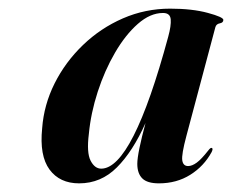

<svg xmlns="http://www.w3.org/2000/svg" viewBox="-20 -733 536 444"><path d="M411 -418.5Q399.5 -375.5 401.5 -362.2Q403.5 -349 415 -349Q424 -349 434.8 -356.8Q445.5 -364.5 462 -385.5Q466.5 -391.5 469.5 -391Q473.5 -390 469.5 -381.5Q451.5 -348.5 420 -328.8Q388.5 -309 347.5 -309Q320.5 -309 309 -320.5Q297.5 -332 297.5 -354Q297.5 -366.5 302.5 -390.8Q307.5 -415 316.5 -448.5Q287 -382.5 250.2 -345.8Q213.5 -309 163 -309Q118 -309 94.5 -341Q71 -373 77.5 -436.5Q81.5 -490.5 106.2 -540Q131 -589.5 171.8 -628.8Q212.5 -668 264.2 -690.5Q316 -713 373.5 -713Q424.5 -713 460.5 -703.2Q496.5 -693.5 496.5 -687Q496.5 -680.5 488.2 -679Q480 -677.5 478 -670ZM185.5 -423.5Q180 -380 189.5 -361.5Q199 -343 214 -343Q286.5 -343 369 -648Q376 -673.5 374.8 -688.2Q373.5 -703 357 -703Q327.5 -703 298.8 -677.8Q270 -652.5 246 -611.2Q222 -570 206 -520.8Q190 -471.5 185.5 -423.5Z"/></svg>

Font: Fraunces 144pt S000 SemiBold
Style: Italic
Weight: 600
Italic angle: -16°
Version: Version 1.000; ttfautohint (v1.8.3)